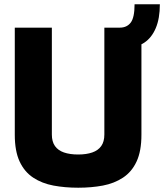

<svg xmlns="http://www.w3.org/2000/svg" viewBox="-20 -871 766 896"><path d="M485 -649V-742H539Q572 -742 590 -765.5Q608 -789 608 -851H726Q726 -785 707 -740Q688 -695 653.5 -672Q619 -649 571 -649ZM345 5Q283 5 229.5 -5Q176 -15 135 -42Q94 -69 71.5 -117.5Q49 -166 49 -242V-742H222V-243Q222 -210 236.5 -189.5Q251 -169 278.5 -159.5Q306 -150 345 -150Q383 -150 410.5 -159.5Q438 -169 452.5 -189.5Q467 -210 467 -243V-742H640V-242Q640 -166 617.5 -117.5Q595 -69 554 -42Q513 -15 460 -5Q407 5 345 5Z"/></svg>

Font: Exo Thin ExtraBold
Style: Regular
Weight: 800
Version: Version 2.000